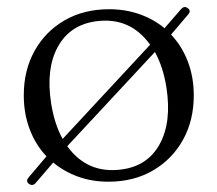

<svg xmlns="http://www.w3.org/2000/svg" viewBox="-20 -501 611 541"><path d="M61.5 17Q51.5 9.5 61 -1.5L111 -60.5Q80.5 -92.5 63.8 -136.5Q47 -180.5 47 -232.5Q47 -303 77.5 -357.8Q108 -412.5 162.2 -443.8Q216.5 -475 287.5 -475Q333.5 -475 373.2 -461Q413 -447 443.5 -421.5L490 -475Q499 -485.5 509 -478Q519.5 -470.5 510 -460L462 -403.5Q492.5 -371.5 509.2 -327.8Q526 -284 526 -232Q526 -161.5 495.5 -106.8Q465 -52 410.8 -20.5Q356.5 11 285.5 11Q239.5 11 200 -3.2Q160.5 -17.5 130 -43L81 14Q72 24.5 61.5 17ZM124 -210.5Q133 -152 156.5 -109.5L403 -375Q346.5 -454 250.5 -441Q177 -431 143 -369.2Q109 -307.5 124 -210.5ZM322.5 -23.5Q396 -33 430 -95Q464 -157 449 -254Q440 -312 416.5 -354.5L169.5 -89Q226.5 -10.5 322.5 -23.5Z"/></svg>

Font: Fraunces 9pt Light
Style: Regular
Weight: 300
Version: Version 1.000;[0bf87f6ff]